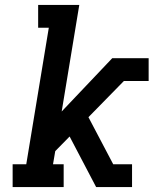

<svg xmlns="http://www.w3.org/2000/svg" viewBox="-20 -755 640 775"><path d="M31 0V-92H86L177 -643H134V-735H300L229 -305L433 -520H580V-428H480L337 -282L437 -92H513V0H368L261 -204L203 -145L194 -92H237V0Z"/></svg>

Font: Iosevka Etoile SmBdObl
Style: Regular
Weight: 600
Italic angle: -9°
Designer: Belleve Invis
Foundry: Belleve Invis
Version: Version 15.5.2; ttfautohint (v1.8.4)